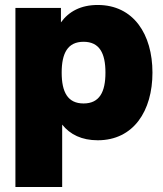

<svg xmlns="http://www.w3.org/2000/svg" viewBox="-20 -552 655 772"><path d="M42 -520V200H230V-51C262 -11 309 12 373 12C517 12 593 -106 593 -260C593 -414 517 -532 373 -532C305 -532 257 -506 225 -462V-520ZM228 -260C228 -338 252 -384 316 -384C380 -384 404 -338 404 -260C404 -182 380 -136 316 -136C252 -136 228 -182 228 -260Z"/></svg>

Font: Aspekta 900
Style: Regular
Weight: 900
Designer: Ivo Dolenc
Version: Version 2.000